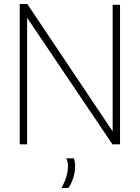

<svg xmlns="http://www.w3.org/2000/svg" viewBox="-20 -724 701 963"><path d="M79 0V-704H117L545 -65V-700H582V0H544L116 -635V0ZM288 219Q305 189 313 161.5Q321 134 321 109Q321 98 318.5 88Q316 78 312 70H351Q353 78 355 87.5Q357 97 357 107Q357 127 353 146.5Q349 166 342 183.5Q335 201 323 219Z"/></svg>

Font: Georama ExtraLight
Style: Regular
Weight: 250
Version: Version 1.001